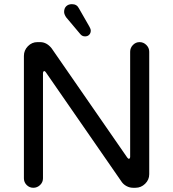

<svg xmlns="http://www.w3.org/2000/svg" viewBox="-20 -888 824 914"><path d="M93.8 -39.1V-622.1Q93.8 -648.4 112.8 -668Q131.8 -687.5 158.2 -687.5H170.9Q202.1 -687.5 225.6 -658.2L585.9 -137.7Q590.8 -131.8 593.8 -131.8Q595.7 -131.8 597.7 -134.8Q599.6 -137.7 599.6 -141.6V-641.6Q599.6 -660.2 612.8 -673.8Q626 -687.5 644.5 -687.5Q663.1 -687.5 676.8 -673.8Q690.4 -660.2 690.4 -641.6V-58.6Q690.4 -32.2 670.9 -13.2Q651.4 5.9 625 5.9H613.3Q597.7 5.9 583.5 -1.5Q569.3 -8.8 560.5 -20.5L198.2 -543.9Q194.3 -549.8 190.4 -549.8Q188.5 -549.8 186.5 -546.9Q184.6 -543.9 184.6 -540V-39.1Q184.6 -20.5 170.9 -7.3Q157.2 5.9 138.7 5.9Q120.1 5.9 106.9 -7.3Q93.8 -20.5 93.8 -39.1ZM322.3 -868.2Q345.7 -868.2 355.5 -848.6L405.3 -761.7Q412.1 -750 412.1 -742.2Q412.1 -730.5 404.8 -722.7Q397.5 -714.8 384.8 -714.8Q371.1 -714.8 362.3 -725.6L294.9 -805.7Q285.2 -820.3 285.2 -831.1Q285.2 -848.6 295.4 -858.4Q305.7 -868.2 322.3 -868.2Z"/></svg>

Font: jf-openhuninn-2.0
Style: Regular
Weight: 400
Designer: [Kosugi Maru]
Designed by MOTOYA      

[Varela Round]
Joe Prince (Latin component); Avraham Cornfeld (Hebrew component)
Foundry: justfont CO.,LTD.
Version: 2.0